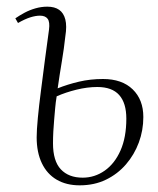

<svg xmlns="http://www.w3.org/2000/svg" viewBox="-20 -542 475 576"><path d="M153 -277Q183 -289 217 -297Q251 -305 289 -305Q346 -305 378 -274Q410 -243 410 -191Q410 -151 396.5 -114.5Q383 -78 358 -49Q333 -20 298 -3Q263 14 219 14Q179 14 150 -3Q121 -20 105.5 -52.5Q90 -85 90 -130Q90 -151 93.5 -188Q97 -225 103 -271Q109 -317 115 -364Q121 -411 127 -453Q130 -476 123 -485.5Q116 -495 100 -495Q87 -495 71 -490Q55 -485 34 -473L26 -487Q39 -496 54 -504Q69 -512 86.5 -517Q104 -522 122 -522Q144 -522 157.5 -512.5Q171 -503 176 -483.5Q181 -464 176 -433Q172 -396 165.5 -357.5Q159 -319 153 -277ZM150 -253Q147 -235 145.5 -217.5Q144 -200 142.5 -183Q141 -166 140 -148Q139 -130 139 -112Q139 -59 162.5 -34Q186 -9 228 -9Q264 -9 294 -30Q324 -51 341.5 -90.5Q359 -130 359 -186Q359 -233 337.5 -257Q316 -281 272 -281Q242 -281 209.5 -273Q177 -265 150 -253Z"/></svg>

Font: Literata 60pt ExtraLight
Style: Italic
Weight: 250
Italic angle: -2°
Designer: Latin by Veronika Burian and Jose Scaglione. Greek by Irene Vlachou. Cyrillic by Vera Evstafieva
Foundry: TypeTogether
Version: Version 3.103;gftools[0.9.29]